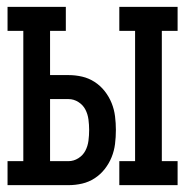

<svg xmlns="http://www.w3.org/2000/svg" viewBox="-20 -540 540 560"><path d="M328 0V-70H374V-450H328V-520H498V-450H452V-70H498V0ZM2 0V-70H48V-450H2V-520H172V-450H126V-321H180Q200 -321 219.5 -316.5Q239 -312 256 -301Q273 -290 285.5 -274Q298 -258 305.5 -239.5Q313 -221 315.5 -201Q318 -181 318 -161Q318 -140 315.5 -120Q313 -100 305.5 -81.5Q298 -63 285.5 -47Q273 -31 256 -20Q239 -9 219.5 -4.5Q200 0 180 0ZM126 -70H180Q195 -70 208.5 -78.5Q222 -87 229 -100.5Q236 -114 238 -129.5Q240 -145 240 -161Q240 -176 238 -191.5Q236 -207 229 -220.5Q222 -234 208.5 -242.5Q195 -251 180 -251H126Z"/></svg>

Font: Iosevka Gothic
Style: Regular
Weight: 400
Monospace: yes
Designer: Belleve Invis
Foundry: Belleve Invis
Version: Version 15.5.1; ttfautohint (v1.8.4)